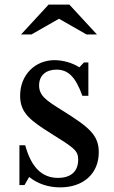

<svg xmlns="http://www.w3.org/2000/svg" viewBox="-20 -800 494 830"><path d="M106 -35C142 -6 188 10 240 10C339 10 407 -48 407 -142C407 -218 362 -252 247 -324C179 -366 149 -387 149 -431C149 -474 179 -499 224 -499C275 -499 307 -467 336 -386H362V-530H343L323 -509C294 -528 252 -540 216 -540C132 -540 67 -477 67 -386C67 -311 112 -279 202 -222C300 -161 318 -149 318 -110C318 -57 284 -31 231 -31C161 -31 115 -77 89 -172H64V0H86ZM190 -780 71 -651H116L235 -719L354 -651H399L280 -780Z"/></svg>

Font: Libre Baskerville
Style: Regular
Weight: 400
Designer: Pablo Impallari, Rodrigo Fuenzalida
Foundry: Pablo Impallari, Rodrigo Fuenzalida
Version: Version 1.051;Glyphs 3.2.3 (3260)